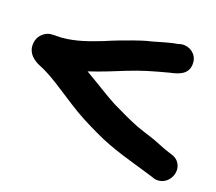

<svg xmlns="http://www.w3.org/2000/svg" viewBox="-75 -548 736 654"><g transform="rotate(15 293.0 -221.5)"><path d="M3 -338C-12 -292 28 -268 40 -262C86 -239 130 -201 181 -162C217 -134 252 -112 290 -90C356 -50 439 -22 501 3C507 6 514 8 520 11C580 26 614 -61 553 -85L541 -90C533 -93 523 -98 509 -105C482 -120 448 -132 418 -146C387 -161 356 -180 322 -200C288 -222 247 -254 204 -284C248 -294 295 -309 331 -320C381 -335 417 -342 475 -352C510 -356 544 -365 544 -407C544 -437 518 -458 489 -456C482 -455 468 -452 467 -453C456 -452 401 -442 389 -439C364 -436 340 -429 323 -425C300 -419 260 -408 234 -399C187 -385 141 -372 90 -372C78 -372 68 -374 51 -374H48C28 -372 9 -357 3 -338Z"/></g></svg>

Font: Stray Cat
Style: ExBlkExt
Weight: 1000
Version: Version 1.0